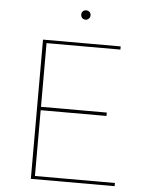

<svg xmlns="http://www.w3.org/2000/svg" viewBox="-56 -858 691 904"><g transform="rotate(5 289.5 -406.5)"><path d="M293 -791Q293 -801 299 -807Q305 -813 315 -813Q324 -813 330.5 -807Q337 -801 337 -791Q337 -782 330.5 -775.5Q324 -769 315 -769Q305 -769 299 -775.5Q293 -782 293 -791ZM520 -15V0H124V-658H491V-643H142V-342H453V-326H142V-15Z"/></g></svg>

Font: Ysabeau SC Thin
Style: Regular
Weight: 200
Designer: Christian Thalmann (Catharsis Fonts)
Version: Version 0.003